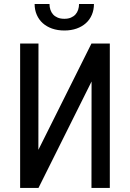

<svg xmlns="http://www.w3.org/2000/svg" viewBox="-20 -925 640 945"><path d="M430.2 -710.9H520.5V0H430.2L430.7 -523.9L169.4 0H79.1V-710.9H169.4L168.9 -187.5ZM442.4 -905.3Q442.4 -876.5 432.1 -852.3Q421.9 -828.1 402.8 -811Q383.8 -793.9 356.9 -784.4Q330.1 -774.9 296.9 -774.9Q263.2 -774.9 236.3 -784.4Q209.5 -793.9 190.4 -811Q171.4 -828.1 160.9 -852.3Q150.4 -876.5 150.4 -905.3H223.6Q223.6 -890.6 228 -877.2Q232.4 -863.8 241.2 -854Q250 -844.2 263.7 -838.4Q277.3 -832.5 296.9 -832.5Q315.9 -832.5 329.3 -838.4Q342.8 -844.2 351.6 -854Q360.4 -863.8 364.7 -877.2Q369.1 -890.6 369.1 -905.3Z"/></svg>

Font: Roboto Mono
Style: Regular
Weight: 400
Designer: Google
Version: Version 2.000985; 2015; ttfautohint (v1.3)